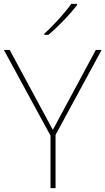

<svg xmlns="http://www.w3.org/2000/svg" viewBox="-20 -972 545 992"><path d="M378 -945V-952H348C319 -909 254 -838 209 -798V-792H230C283 -836 343 -900 378 -945ZM253 -301 30 -714H0L241 -271V0H267V-275L505 -714H475Z"/></svg>

Font: Noto Sans Georgian Thin
Style: Regular
Weight: 100
Designer: Monotype Design Team, Akaki Razmadze
Foundry: Google LLC
Version: Version 2.005